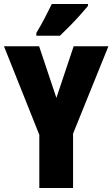

<svg xmlns="http://www.w3.org/2000/svg" viewBox="-20 -947 566 967"><path d="M264 -454 351 -714H526L348 -274V0H178V-268L0 -714H177ZM423 -917Q409 -900 385.5 -873.5Q362 -847 334.5 -819Q307 -791 282 -767H163V-781Q187 -821 206 -857.5Q225 -894 241 -927H423Z"/></svg>

Font: Noto Sans Malayalam ExtraCondensed Black
Style: Regular
Weight: 900
Width: 2
Designer: Jelle Bosma - Monotype Design Team
Foundry: Monotype Imaging Inc.
Version: Version 2.104; ttfautohint (v1.8.4.7-5d5b)